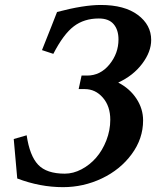

<svg xmlns="http://www.w3.org/2000/svg" viewBox="-20 -755 632 777"><path d="M387.7 -734.9Q483.9 -734.9 537.8 -694.6Q591.8 -654.3 591.8 -593.3Q591.8 -545.4 555.4 -497.1Q519 -448.7 458.5 -420.9Q505.4 -396.5 532.2 -355.7Q559.1 -314.9 559.1 -267.6Q559.1 -193.8 512.9 -131.1Q466.8 -68.4 392.3 -33Q317.9 2.4 234.9 2.4Q142.1 2.4 49.8 -32.7Q45.4 -78.1 35.6 -192.4L87.9 -207.5Q100.1 -124.5 134.3 -88.4Q168.5 -52.2 242.2 -52.2Q276.4 -52.2 309.8 -69.8Q343.3 -87.4 368.9 -116.7Q394.5 -146 410.4 -186.8Q426.3 -227.5 426.3 -270.5Q426.3 -325.2 396.2 -359.9Q366.2 -394.5 322.8 -394.5H298.3L310.1 -449.2H332.5Q386.2 -449.2 422.9 -494.1Q459.5 -539.1 459.5 -595.2Q459.5 -634.3 439.9 -657.2Q420.4 -680.2 379.9 -680.2Q320.3 -680.2 278.6 -648.4Q236.8 -616.7 195.8 -537.1L149.9 -552.2Q167 -594.7 187.5 -646.7Q208 -698.7 210.9 -706.5Q318.4 -734.9 387.7 -734.9Z"/></svg>

Font: Flanker
Style: Bold Italic
Weight: 700
Italic angle: -12°
Designer: Flanker
Version: Version 2.000